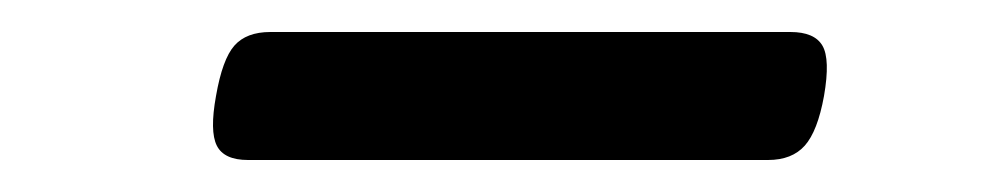

<svg xmlns="http://www.w3.org/2000/svg" viewBox="-20 -401 616 120"><path d="M135 -301Q120 -301 115.5 -310Q111 -319 115 -341Q119 -364 126.5 -372.5Q134 -381 149 -381H474Q489 -381 494 -372.5Q499 -364 495 -341Q491 -319 483 -310Q475 -301 460 -301Z"/></svg>

Font: Playwrite ZA
Style: Regular
Weight: 400
Designer: Veronika Burian, José Scaglione
Foundry: TypeTogether
Version: Version 1.002